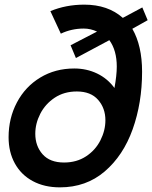

<svg xmlns="http://www.w3.org/2000/svg" viewBox="-20 -795 656 827"><path d="M17 -204Q17 -286 53 -354Q89 -422 153.5 -461Q218 -500 300 -500Q353 -500 398 -478.5Q443 -457 473 -416Q483 -471 483 -508Q483 -578 451 -622L307 -545L284 -600L398 -659Q370 -672 341 -672Q288 -672 242 -650L197 -747Q264 -775 343 -775Q445 -775 509 -718L593 -763L616 -708L550 -671Q592 -598 592 -486Q592 -352 551.5 -238.5Q511 -125 431 -56.5Q351 12 238 12Q171 12 121 -15Q71 -42 44 -91Q17 -140 17 -204ZM434 -277Q434 -329 402.5 -365Q371 -401 311 -401Q256 -401 215.5 -374Q175 -347 153.5 -305Q132 -263 132 -219Q132 -166 163.5 -130.5Q195 -95 256 -95Q310 -95 350.5 -121.5Q391 -148 412.5 -190.5Q434 -233 434 -277Z"/></svg>

Font: Open Sauce Sans SemiBold Italic
Style: Regular
Weight: 600
Italic angle: -10°
Designer: Alfredo Marco Pradil
Foundry: Creative Sauce Fz LLC
Version: Version 1.477